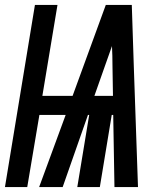

<svg xmlns="http://www.w3.org/2000/svg" viewBox="-39 -755 659 775"><path d="M-19 0 102 -735H193L132 -368H254L388 -735H493L501 -490L518 0H423L418 -291H412L364 0H273L321 -291H316L214 0H119L226 -291H120L71 0ZM417 -368 415 -490Q415 -510 414.5 -529.5Q414 -549 413 -569Q406 -549 399 -529.5Q392 -510 385 -490L342 -368Z"/></svg>

Font: Iosevka SS04 Extended Oblique
Style: Bold
Weight: 700
Width: 7
Italic angle: -9°
Monospace: yes
Designer: Belleve Invis
Foundry: Belleve Invis
Version: Version 19.0.0; ttfautohint (v1.8.4)